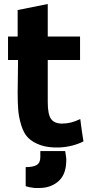

<svg xmlns="http://www.w3.org/2000/svg" viewBox="-20 -716 459 957"><path d="M218 -696V-534H379V-417H218V-207Q218 -146 234.5 -123Q251 -100 289 -100Q336 -100 380 -123Q388 -59 396 -11Q341 16 276 19Q220 21 181 7Q142 -7 120 -29.5Q98 -52 86 -91.5Q74 -131 71 -166.5Q68 -202 68 -255L70 -417H20V-534H68V-666ZM181 67V37H305Q308 53 310 71Q311 76 310 92Q308 156 270 188.5Q232 221 176 221H152Q121 217 108 212V117Q146 117 163.5 106Q181 95 181 67Z"/></svg>

Font: Repo
Style: Bold
Weight: 700
Designer: Stefan Peev
Foundry: Context Ltd
Version: Version 001.000